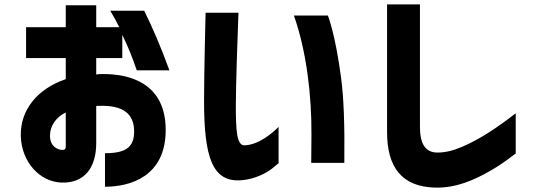

<svg xmlns="http://www.w3.org/2000/svg" viewBox="-20 -763 2439 876"><path d="M459 -64V89C572 89 736 44 736 -170C736 -381 575 -428 441 -425C435 -425 428 -425 419 -423V-498H538V-604C567 -543 581 -509 604 -442H753C712 -554 679 -630 638 -714H483C501 -684 512 -664 524 -639H419V-739H280V-639H99V-498H280V-402C149 -357 71 -260 75 -140C79 -24 161 67 261 70C365 73 419 3 419 -110V-279C421 -280 423 -280 431 -280C543 -284 592 -243 592 -163C592 -90 552 -64 459 -64ZM208 -144C208 -188 235 -228 280 -250V-96C280 -85 277 -79 266 -79C242 -79 208 -95 208 -144Z M1085 59C1141 54 1197 28 1230 -1C1243 -12 1250 -18 1251 -18V-184C1222 -155 1160 -102 1096 -100C1080 -99 1068 -113 1062 -150C1057 -183 1056 -227 1056 -279C1056 -370 1064 -609 1068 -705H918C918 -703 911 -435 911 -304C911 -46 948 72 1085 59ZM1321 -692C1379 -528 1402 -326 1401 -149L1400 -20H1551C1553 -201 1548 -320 1536 -409C1510 -608 1476 -692 1476 -692Z M1967 93C2059 95 2142 60 2221 14C2256 -6 2293 -32 2333 -63V-246C2234 -170 2166 -127 2088 -93C2043 -74 2009 -67 1976 -67C1921 -67 1896 -106 1896 -185V-743H1746V-160C1746 -3 1811 90 1967 93Z"/></svg>

Font: コーポレート・ロゴ ver3 Bold
Style: Regular
Weight: 700
Designer: [KANA_main] LOGOTYPE.JP [Source Han Sans] Ryoko NISHIZUKA 西塚涼子 (kana, bopomofo & ideographs); Paul D. Hunt (Latin, Greek
Version: Version 12.001;FEAKit 1.0